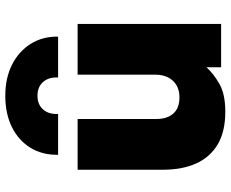

<svg xmlns="http://www.w3.org/2000/svg" viewBox="-90 -724 830 689"><g transform="rotate(-90 324.5 -379.0)"><path d="M268.5 15Q197.5 15 151.5 -12.2Q105.5 -39.5 83 -89.5Q60.5 -139.5 60.5 -207V-515H242.5V-232.5Q242.5 -193.5 262 -171.5Q281.5 -149.5 320.5 -149.5Q345.5 -149.5 363.8 -160.2Q382 -171 391.8 -190.5Q401.5 -210 401.5 -235.5V-515H583.5V0H428V-52.5Q405 -27 368.2 -6Q331.5 15 268.5 15ZM114 -585Q113 -641.5 139.2 -684.2Q165.5 -727 213.5 -750.8Q261.5 -774.5 326 -774.5Q389.5 -774.5 437.5 -750.2Q485.5 -726 512.2 -683.2Q539 -640.5 538 -585H391.5Q393 -619 375.2 -639Q357.5 -659 326 -659Q294.5 -659 276.8 -639Q259 -619 260.5 -585Z"/></g></svg>

Font: Geologica ExtraBold
Style: Regular
Weight: 800
Designer: Sindre Bremnes, Frode Helland
Foundry: Monokrom Skriftforlag AS
Version: Version 1.010;gftools[0.9.28]